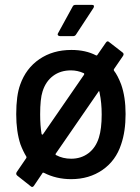

<svg xmlns="http://www.w3.org/2000/svg" viewBox="-20 -720 570 780"><path d="M472.2 -377Q490.2 -326.2 490.2 -256.8Q490.2 -186 472.2 -133.8Q450.7 -67.4 396.5 -29.8Q342.3 7.8 269 7.8Q208.5 7.8 158.2 -18.1Q153.8 -19.5 152.8 -17.1L118.2 34.2Q111.8 43.9 104 36.1L49.8 -6.8Q43 -12.7 47.9 -21L86.9 -78.1Q88.4 -81.1 86.9 -84Q73.7 -105.5 63 -133.8Q45.9 -186 45.9 -255.9Q45.9 -332 62 -376Q85.4 -442.4 140.1 -479.7Q194.8 -517.1 270 -517.1Q328.1 -517.1 370.1 -495.1Q374 -493.7 375 -496.1L410.2 -546.9Q416.5 -556.2 423.8 -548.8L478 -506.8Q484.9 -501.5 480 -493.2L442.9 -439Q441.4 -436 442.9 -433.1Q458 -414.1 472.2 -377ZM143.1 -254.9Q143.1 -210 148.9 -175.8Q149.9 -173.3 151.9 -173.1Q153.8 -172.9 154.8 -174.8L321.8 -417Q323.2 -421.9 319.8 -422.9Q294.9 -434.1 268.1 -434.1Q225.6 -434.1 195.6 -411.6Q165.5 -389.2 152.8 -348.1Q143.1 -318.4 143.1 -254.9ZM381.8 -161.1Q393.1 -197.3 393.1 -254.9Q393.1 -302.7 384.8 -341.8V-342.8L382.8 -350.1H381.8L206.1 -95.2Q204.6 -90.8 208 -89.8Q235.4 -75.2 269 -75.2Q309.6 -75.2 339.4 -97.7Q369.1 -120.1 381.8 -161.1ZM276.9 -573.2H224.1Q218.3 -573.2 215.6 -576.7Q212.9 -580.1 215.8 -585L274.9 -692.9Q277.8 -700.2 287.1 -700.2H354Q359.9 -700.2 361.3 -696.8Q362.8 -693.4 359.9 -688L289.1 -580.1Q285.2 -573.2 276.9 -573.2Z"/></svg>

Font: Gruenseis Font Medium
Style: Regular
Weight: 500
Designer: Jeremy Tribby
Foundry: Tribby Type
Version: Version 1.408;Glyphs 3.1.2 (3151)